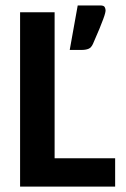

<svg xmlns="http://www.w3.org/2000/svg" viewBox="-20 -694 470 714"><path d="M54.7 0ZM183.1 -105.5H408.2V0H54.7V-648.4H183.1ZM352.5 -673.8Q366.2 -673.8 369.4 -667.5Q372.6 -661.1 372.6 -655.8Q372.6 -651.4 370.8 -644.3Q369.1 -637.2 364 -623.3Q358.9 -609.4 349.9 -587.2Q340.8 -564.9 325.7 -530.8Q319.3 -516.6 309.1 -512.5Q298.8 -508.3 283.2 -508.3H239.3L269 -673.8Z"/></svg>

Font: Carlito
Style: Bold
Weight: 700
Designer: Lukasz Dziedzic
Foundry: tyPoland Lukasz Dziedzic
Version: Version 1.104